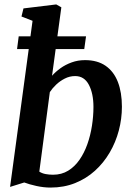

<svg xmlns="http://www.w3.org/2000/svg" viewBox="-20 -837 605 867"><path d="M215 -495Q231 -513 253.2 -529Q275.5 -545 303.5 -555.2Q331.5 -565.5 364 -565.5Q420 -565.5 457 -539.8Q494 -514 512.2 -467Q530.5 -420 530.5 -355Q530.5 -300.5 516.5 -247.5Q502.5 -194.5 475.2 -148Q448 -101.5 408.8 -66Q369.5 -30.5 319 -10.2Q268.5 10 208 10Q177.5 10 144.5 2.8Q111.5 -4.5 89.5 -13L25.5 7L127 -743L77 -762.5L86 -799L234 -817L257 -804ZM157.5 -62Q170 -54 186 -51Q202 -48 219.5 -48Q258 -48 287.8 -66.2Q317.5 -84.5 339 -115.5Q360.5 -146.5 374.5 -186Q388.5 -225.5 395.2 -269Q402 -312.5 402 -354Q402 -415 381.2 -454.2Q360.5 -493.5 319.5 -493.5Q294.5 -493.5 272.5 -482.2Q250.5 -471 233.2 -454.5Q216 -438 205 -421ZM64.5 -673H368.5L360.5 -615.5H57Z"/></svg>

Font: Merriweather 24pt SemiBold
Style: Italic
Weight: 600
Italic angle: -7.8°
Version: Version 2.101